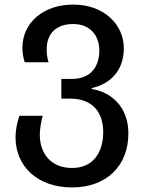

<svg xmlns="http://www.w3.org/2000/svg" viewBox="-20 -569 629 839"><path d="M295 250C445 250 541 156 541 14C541 -103 465 -167 381 -180V-184C465 -203 521 -263 521 -358C521 -464 432 -549 300 -549C170 -549 78 -470 78 -361C78 -339 81 -319 88 -297H192C186 -317 184 -335 184 -353C184 -421 224 -464 300 -464C375 -464 414 -412 414 -349C414 -281 380 -224 293 -224H248V-138H287C384 -138 431 -79 431 8C431 95 389 165 295 165C197 165 154 95 154 21C154 -6 160 -42 167 -63H65C56 -39 48 -5 48 32C48 156 142 250 295 250Z"/></svg>

Font: Noto Sans Georgian Medium
Style: Regular
Weight: 500
Designer: Monotype Design Team, Akaki Razmadze
Foundry: Google LLC
Version: Version 2.005